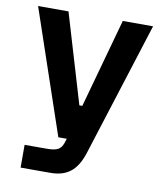

<svg xmlns="http://www.w3.org/2000/svg" viewBox="-81 -594 717 847"><g transform="rotate(10 277.5 -170.5)"><path d="M68.8 187H201.7C285.6 187 324.2 143.6 348.1 64L536.1 -528.3H400.4L289.6 -128.4H276.4L157.2 -528.3H21L209.5 26.4H247.1L244.1 36.6C232.9 78.1 212.4 85 164.6 85H68.8Z"/></g></svg>

Font: Faust Sans Bold
Style: Regular
Weight: 700
Designer: Andreas Faust
Version: Version 1.003;Glyphs 3.1.2 (3151)